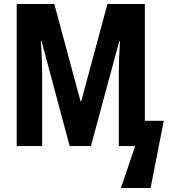

<svg xmlns="http://www.w3.org/2000/svg" viewBox="-20 -734 857 965"><path d="M330.1 0 189 -526.9H185.1Q189 -477.5 190.4 -437.5Q191.9 -397.5 191.9 -368.2V0H64V-713.9H252.9L384.8 -225.1H388.2L520 -713.9H708V-127H803.2L736.8 210.9H587.9L659.2 0H577.1V-369.1Q577.1 -402.3 578.6 -440.4Q580.1 -478.5 583 -525.9H579.1L437 0Z"/></svg>

Font: Open Sans Condensed
Style: Bold
Weight: 700
Width: 3
Designer: Monotype Design Team
Foundry: Monotype Imaging Inc.
Version: Version 3.003; ttfautohint (v1.8.4)